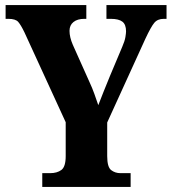

<svg xmlns="http://www.w3.org/2000/svg" viewBox="-20 -734 675 754"><path d="M146 0V-54H177Q204 -54 221 -66.5Q238 -79 238 -121V-254L76 -607Q62 -636 51.5 -648Q41 -660 13 -660H2V-714H319V-660H311Q284 -660 268.5 -647.5Q253 -635 253 -613Q253 -588 266 -558L330 -415Q343 -387 350.5 -365.5Q358 -344 366 -321Q375 -345 387 -374.5Q399 -404 412 -436L460 -550Q470 -573 472.5 -588.5Q475 -604 475 -611Q475 -638 460.5 -649Q446 -660 415 -660H398V-714H634V-660H623Q599 -660 586 -644.5Q573 -629 551 -582L401 -253V-121Q401 -78 416.5 -66Q432 -54 453 -54H493V0Z"/></svg>

Font: Noto Serif Tamil Condensed ExtraBold
Style: Italic
Weight: 800
Width: 3
Italic angle: -12°
Designer: Indian Type Foundry, Tom Grace, and the Monotype Design Team
Foundry: Monotype Imaging Inc.
Version: Version 2.003; ttfautohint (v1.8.4.7-5d5b)